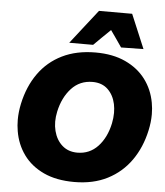

<svg xmlns="http://www.w3.org/2000/svg" viewBox="-63 -1021 938 1090"><g transform="rotate(5 406.0 -476.0)"><path d="M400.5 14.5Q298.5 14.5 226.2 -19.2Q154 -53 111.5 -111.5Q69 -170 56.5 -245Q51 -276.5 51 -309.5Q51 -354 61 -401Q82.5 -501.5 134.8 -575Q187 -648.5 268.5 -688.5Q350 -728.5 458.5 -728.5Q557 -728.5 628.8 -695.2Q700.5 -662 743.8 -604.5Q787 -547 800.5 -472.5Q806.5 -440.5 806.5 -406.5Q806.5 -361.5 796 -314Q775 -216.5 723 -142.5Q671 -68.5 590 -27Q509 14.5 400.5 14.5ZM404 -153Q473.5 -153 520.8 -203.2Q568 -253.5 585.5 -335.5Q592 -367 592 -396Q592 -422 587 -446Q576 -497 542.8 -528.8Q509.5 -560.5 456 -560.5Q383 -560.5 335.2 -508.5Q287.5 -456.5 270 -375.5Q263.5 -345.5 263.5 -318Q263.5 -290.5 270 -265Q283 -214 317.5 -183.5Q352 -153 404 -153ZM599.5 -769.5Q583.5 -792.5 567.5 -816Q551 -839 534.5 -863Q510 -839.5 486.5 -816.5Q463 -793 440 -770.5H304Q343 -820 380.5 -868.5Q418 -916.5 456.5 -965.5H645.5Q666 -916.5 686.5 -868Q707 -819.5 727 -771.5Z"/></g></svg>

Font: Heraclito ExtraBold
Style: Italic
Weight: 800
Italic angle: -12°
Designer: Kostas Bartsokas (font) & Cristiano Sobral (main changes)
Foundry: Kostas Bartsokas (font) & Cristiano Sobral (main changes)
Version: Version 1.00;July 8, 2020;FontCreator 13.0.0.2655 64-bit